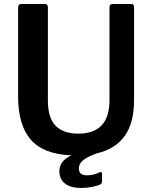

<svg xmlns="http://www.w3.org/2000/svg" viewBox="-20 -762 757 954"><path d="M646 -726C646 -736.7 641.7 -742 633 -742H538C528.7 -742 524 -736.3 524 -725V-264C524 -153.3 472.3 -98 369 -98C319 -98 281.3 -111.2 256 -137.5C230.7 -163.8 218 -205 218 -261V-726C218 -736.7 213.3 -742 204 -742H84C80 -742 76.7 -740.5 74 -737.5C71.3 -734.5 70 -730 70 -724V-283C70 -188.3 90.8 -116.8 132.5 -68.5C174.2 -20.2 241.3 6 334 10C312 20.7 296.7 32.5 288 45.5C279.3 58.5 275 73 275 89C275 115.7 284.5 136.2 303.5 150.5C322.5 164.8 349 172 383 172C402.3 172 420.8 170.2 438.5 166.5C456.2 162.8 469.7 158.7 479 154C484.3 150.7 487 146 487 140V102C487 96 485 93 481 93C477.7 93 475 93.7 473 95C454.3 104.3 434.3 109 413 109C398.3 109 387.8 106.2 381.5 100.5C375.2 94.8 372 86 372 74C372 59.3 378.7 46.3 392 35C405.3 23.7 428.3 12 461 0C521.7 -14 567.7 -42.5 599 -85.5C630.3 -128.5 646 -188.3 646 -265Z"/></svg>

Font: Libre Franklin SemiBold
Style: Regular
Weight: 600
Designer: Pablo Impallari, Rodrigo Fuenzalida
Foundry: Impallari Type
Version: Version 1.002; ttfautohint (v1.5)